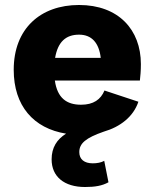

<svg xmlns="http://www.w3.org/2000/svg" viewBox="-20 -530 619 770"><path d="M321 220C361 220 390 215 415 201L398 115C386 122 369 125 352 125C318 125 298 109 298 80C298 45 324 23 396 -2C462 -21 515 -62 535 -122L399 -167C384 -131 355 -110 305 -110C247 -110 210 -137 200 -207H541C543 -223 545 -248 545 -273C545 -411 455 -510 297 -510C142 -510 35 -415 35 -250C35 -106 114 -15 245 6C208 29 187 62 187 109C187 178 237 220 321 220ZM297 -391C348 -391 377 -358 384 -298H201C212 -362 244 -391 297 -391Z"/></svg>

Font: Work Sans
Style: Bold
Weight: 700
Designer: Wei Huang
Foundry: Wei Huang
Version: Version 2.012